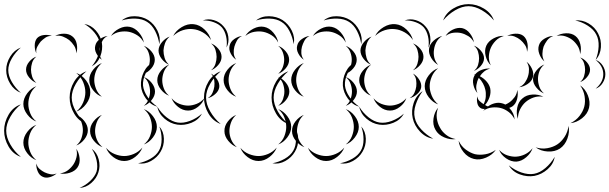

<svg xmlns="http://www.w3.org/2000/svg" viewBox="-114 -730 2949 929"><path d="M294 -614Q326 -609 349.5 -582.5Q373 -556 379 -523Q384 -491 371.5 -458Q359 -425 330 -409Q351 -434 362 -465Q373 -496 369 -521Q364 -547 343 -572.5Q322 -598 294 -614ZM153 -556Q171 -567 195.5 -567Q220 -567 236 -554Q253 -541 257.5 -516.5Q262 -492 255 -472Q255 -493 244.5 -509Q234 -525 221 -536Q208 -546 190.5 -553Q173 -560 153 -556ZM62 -472Q54 -488 54 -509.5Q54 -531 65 -545Q77 -558 98.5 -560.5Q120 -563 137 -556Q119 -557 106 -548Q93 -539 83 -529Q74 -518 66.5 -504Q59 -490 62 -472ZM-13 -281Q-45 -293 -64.5 -324.5Q-84 -356 -84 -391Q-84 -425 -64.5 -456.5Q-45 -488 -13 -500Q-39 -478 -56.5 -448Q-74 -418 -74 -391Q-74 -363 -56.5 -333Q-39 -303 -13 -281ZM62 -329Q43 -336 27.5 -354.5Q12 -373 12 -393Q12 -413 27.5 -431.5Q43 -450 62 -456Q47 -444 41.5 -426.5Q36 -409 36 -393Q36 -377 41.5 -359.5Q47 -342 62 -329ZM255 -377Q283 -367 303 -340Q323 -313 323 -283Q323 -254 303 -227Q283 -200 255 -190Q278 -209 288.5 -234.5Q299 -260 299 -283Q299 -307 288.5 -332.5Q278 -358 255 -377ZM62 -142Q37 -151 18 -176Q-1 -201 -1 -227Q-1 -254 18 -279Q37 -304 62 -313Q41 -296 32 -272.5Q23 -249 23 -227Q23 -206 32 -182.5Q41 -159 62 -142ZM-13 29Q-51 16 -72.5 -21Q-94 -58 -94 -98Q-94 -138 -72.5 -175Q-51 -212 -13 -225Q-44 -200 -64 -165Q-84 -130 -84 -98Q-84 -66 -64 -31Q-44 4 -13 29ZM255 -174Q277 -166 294 -144.5Q311 -123 311 -100Q311 -77 294 -55.5Q277 -34 255 -26Q273 -41 280 -61.5Q287 -82 287 -100Q287 -119 280 -139Q273 -159 255 -174ZM62 45Q37 36 18 11.5Q-1 -13 -1 -40Q-1 -67 18 -92Q37 -117 62 -126Q41 -109 32 -85.5Q23 -62 23 -40Q23 -19 32 4.5Q41 28 62 45ZM255 -10Q268 8 271 34.5Q274 61 261 80Q249 98 223.5 106Q198 114 176 109Q199 106 215 93.5Q231 81 241 66Q251 51 256 31Q261 11 255 -10ZM330 -10Q355 8 363.5 41Q372 74 362 104Q353 133 327.5 155.5Q302 178 271 179Q300 167 322.5 145.5Q345 124 353 101Q360 77 353.5 46.5Q347 16 330 -10ZM160 109Q148 121 127.5 127Q107 133 92 125Q76 118 68 98Q60 78 62 61Q66 78 78 88Q90 98 102 104Q115 110 130 113Q145 116 160 109Z M475 -631Q501 -652 537.5 -651.5Q574 -651 603 -633Q632 -614 648 -581.5Q664 -549 657 -516Q652 -550 636.5 -580Q621 -610 598 -624Q575 -639 541 -640Q507 -641 475 -631ZM423 -556Q436 -578 462.5 -591.5Q489 -605 514 -600Q539 -595 558.5 -572Q578 -549 582 -524Q570 -547 550 -559.5Q530 -572 510 -576Q490 -580 466.5 -576Q443 -572 423 -556ZM379 -441Q363 -451 352.5 -471Q342 -491 347 -509Q351 -528 369.5 -541Q388 -554 407 -556Q390 -548 382 -533Q374 -518 370 -504Q366 -489 367 -472.5Q368 -456 379 -441ZM582 -508Q602 -501 618.5 -481.5Q635 -462 635 -441Q635 -419 618.5 -399.5Q602 -380 582 -373Q598 -387 604.5 -405.5Q611 -424 611 -441Q611 -458 604.5 -476.5Q598 -495 582 -508ZM379 -262Q355 -270 336.5 -293.5Q318 -317 318 -343Q318 -369 336.5 -392.5Q355 -416 379 -425Q359 -408 350.5 -386Q342 -364 342 -343Q342 -323 350.5 -300.5Q359 -278 379 -262ZM304 -130Q266 -144 244.5 -181Q223 -218 223 -258Q223 -298 244.5 -334.5Q266 -371 304 -385Q273 -359 253 -324.5Q233 -290 233 -258Q233 -226 253 -191Q273 -156 304 -130ZM582 -357Q603 -350 619.5 -329.5Q636 -309 636 -287Q636 -266 619.5 -245.5Q603 -225 582 -218Q599 -232 605.5 -251Q612 -270 612 -287Q612 -305 605.5 -324Q599 -343 582 -357ZM582 -202Q607 -193 626 -168Q645 -143 645 -116Q645 -90 626 -65Q607 -40 582 -31Q603 -48 612 -71.5Q621 -95 621 -116Q621 -138 612 -161.5Q603 -185 582 -202ZM382 -18Q359 -26 340.5 -48.5Q322 -71 322 -95Q321 -120 338.5 -142.5Q356 -165 379 -174Q361 -158 353.5 -136.5Q346 -115 346 -96Q346 -76 354.5 -55Q363 -34 382 -18ZM657 -118Q678 -94 679 -59Q680 -24 663 4Q647 32 616.5 49Q586 66 554 60Q586 54 614 38Q642 22 655 -1Q668 -23 668 -55.5Q668 -88 657 -118ZM575 -16Q565 10 540 29.5Q515 49 487 49Q459 49 434 30Q409 11 399 -15Q417 6 441 15.5Q465 25 487 25Q509 25 533 15Q557 5 575 -16Z M867 -631Q893 -641 921 -632.5Q949 -624 967 -603Q986 -583 990.5 -553.5Q995 -524 982 -500Q986 -528 980 -554Q974 -580 960 -597Q946 -613 920.5 -622.5Q895 -632 867 -631ZM724 -556Q737 -582 765.5 -599Q794 -616 823 -613Q852 -610 876 -587Q900 -564 907 -536Q891 -560 867 -573.5Q843 -587 820 -589Q797 -592 771 -584Q745 -576 724 -556ZM704 -417Q684 -425 668.5 -445Q653 -465 653 -486Q654 -508 670.5 -527Q687 -546 707 -553Q691 -539 684.5 -521Q678 -503 677 -486Q677 -469 682.5 -450Q688 -431 704 -417ZM907 -520Q926 -513 942 -494.5Q958 -476 958 -455Q958 -434 942 -415.5Q926 -397 907 -390Q923 -403 928.5 -421Q934 -439 934 -455Q934 -471 928.5 -489Q923 -507 907 -520ZM647 -214Q614 -223 592.5 -252.5Q571 -282 568 -315Q566 -349 582 -382Q598 -415 629 -429Q605 -405 590.5 -374.5Q576 -344 578 -316Q581 -289 600 -261Q619 -233 647 -214ZM704 -267Q682 -275 664.5 -297Q647 -319 647 -342Q647 -366 664.5 -387.5Q682 -409 704 -417Q686 -402 678.5 -381.5Q671 -361 671 -342Q671 -323 678.5 -302.5Q686 -282 704 -267ZM907 -374Q924 -365 936.5 -346Q949 -327 947 -308Q944 -289 926.5 -274Q909 -259 891 -255Q907 -265 914 -280.5Q921 -296 923 -311Q925 -326 922.5 -343Q920 -360 907 -374ZM875 -255Q867 -231 844 -213Q821 -195 796 -195Q770 -195 747.5 -213Q725 -231 716 -255Q732 -236 754 -227.5Q776 -219 796 -219Q816 -219 837.5 -227.5Q859 -236 875 -255ZM863 -180Q847 -150 812.5 -136Q778 -122 744 -127Q710 -132 682 -156Q654 -180 647 -214Q665 -184 692 -162.5Q719 -141 746 -137Q773 -133 805 -145Q837 -157 863 -180Z M1125 -631Q1151 -652 1187.5 -651.5Q1224 -651 1253 -633Q1282 -614 1298 -581.5Q1314 -549 1307 -516Q1302 -550 1286.5 -580Q1271 -610 1248 -624Q1225 -639 1191 -640Q1157 -641 1125 -631ZM1073 -556Q1086 -578 1112.5 -591.5Q1139 -605 1164 -600Q1189 -595 1208.5 -572Q1228 -549 1232 -524Q1220 -547 1200 -559.5Q1180 -572 1160 -576Q1140 -580 1116.5 -576Q1093 -572 1073 -556ZM1029 -441Q1013 -451 1002.5 -471Q992 -491 997 -509Q1001 -528 1019.5 -541Q1038 -554 1057 -556Q1040 -548 1032 -533Q1024 -518 1020 -504Q1016 -489 1017 -472.5Q1018 -456 1029 -441ZM1232 -508Q1252 -501 1268.5 -481.5Q1285 -462 1285 -441Q1285 -419 1268.5 -399.5Q1252 -380 1232 -373Q1248 -387 1254.5 -405.5Q1261 -424 1261 -441Q1261 -458 1254.5 -476.5Q1248 -495 1232 -508ZM1029 -262Q1005 -270 986.5 -293.5Q968 -317 968 -343Q968 -369 986.5 -392.5Q1005 -416 1029 -425Q1009 -408 1000.5 -386Q992 -364 992 -343Q992 -323 1000.5 -300.5Q1009 -278 1029 -262ZM954 -130Q916 -144 894.5 -181Q873 -218 873 -258Q873 -298 894.5 -334.5Q916 -371 954 -385Q923 -359 903 -324.5Q883 -290 883 -258Q883 -226 903 -191Q923 -156 954 -130ZM1232 -357Q1253 -350 1269.5 -329.5Q1286 -309 1286 -287Q1286 -266 1269.5 -245.5Q1253 -225 1232 -218Q1249 -232 1255.5 -251Q1262 -270 1262 -287Q1262 -305 1255.5 -324Q1249 -343 1232 -357ZM1232 -202Q1257 -193 1276 -168Q1295 -143 1295 -116Q1295 -90 1276 -65Q1257 -40 1232 -31Q1253 -48 1262 -71.5Q1271 -95 1271 -116Q1271 -138 1262 -161.5Q1253 -185 1232 -202ZM1032 -18Q1009 -26 990.5 -48.5Q972 -71 972 -95Q971 -120 988.5 -142.5Q1006 -165 1029 -174Q1011 -158 1003.5 -136.5Q996 -115 996 -96Q996 -76 1004.5 -55Q1013 -34 1032 -18ZM1307 -118Q1328 -94 1329 -59Q1330 -24 1313 4Q1297 32 1266.5 49Q1236 66 1204 60Q1236 54 1264 38Q1292 22 1305 -1Q1318 -23 1318 -55.5Q1318 -88 1307 -118ZM1225 -16Q1215 10 1190 29.5Q1165 49 1137 49Q1109 49 1084 30Q1059 11 1049 -15Q1067 6 1091 15.5Q1115 25 1137 25Q1159 25 1183 15Q1207 5 1225 -16Z M1452 -631Q1478 -652 1514.5 -651.5Q1551 -651 1580 -633Q1609 -614 1625 -581.5Q1641 -549 1634 -516Q1629 -550 1613.5 -580Q1598 -610 1575 -624Q1552 -639 1518 -640Q1484 -641 1452 -631ZM1400 -556Q1413 -578 1439.5 -591.5Q1466 -605 1491 -600Q1516 -595 1535.5 -572Q1555 -549 1559 -524Q1547 -547 1527 -559.5Q1507 -572 1487 -576Q1467 -580 1443.5 -576Q1420 -572 1400 -556ZM1356 -441Q1340 -451 1329.5 -471Q1319 -491 1324 -509Q1328 -528 1346.5 -541Q1365 -554 1384 -556Q1367 -548 1359 -533Q1351 -518 1347 -504Q1343 -489 1344 -472.5Q1345 -456 1356 -441ZM1559 -508Q1579 -501 1595.5 -481.5Q1612 -462 1612 -441Q1612 -419 1595.5 -399.5Q1579 -380 1559 -373Q1575 -387 1581.5 -405.5Q1588 -424 1588 -441Q1588 -458 1581.5 -476.5Q1575 -495 1559 -508ZM1356 -262Q1332 -270 1313.5 -293.5Q1295 -317 1295 -343Q1295 -369 1313.5 -392.5Q1332 -416 1356 -425Q1336 -408 1327.5 -386Q1319 -364 1319 -343Q1319 -323 1327.5 -300.5Q1336 -278 1356 -262ZM1281 -130Q1243 -144 1221.5 -181Q1200 -218 1200 -258Q1200 -298 1221.5 -334.5Q1243 -371 1281 -385Q1250 -359 1230 -324.5Q1210 -290 1210 -258Q1210 -226 1230 -191Q1250 -156 1281 -130ZM1559 -357Q1580 -350 1596.5 -329.5Q1613 -309 1613 -287Q1613 -266 1596.5 -245.5Q1580 -225 1559 -218Q1576 -232 1582.5 -251Q1589 -270 1589 -287Q1589 -305 1582.5 -324Q1576 -343 1559 -357ZM1559 -202Q1584 -193 1603 -168Q1622 -143 1622 -116Q1622 -90 1603 -65Q1584 -40 1559 -31Q1580 -48 1589 -71.5Q1598 -95 1598 -116Q1598 -138 1589 -161.5Q1580 -185 1559 -202ZM1359 -18Q1336 -26 1317.5 -48.5Q1299 -71 1299 -95Q1298 -120 1315.5 -142.5Q1333 -165 1356 -174Q1338 -158 1330.5 -136.5Q1323 -115 1323 -96Q1323 -76 1331.5 -55Q1340 -34 1359 -18ZM1634 -118Q1655 -94 1656 -59Q1657 -24 1640 4Q1624 32 1593.5 49Q1563 66 1531 60Q1563 54 1591 38Q1619 22 1632 -1Q1645 -23 1645 -55.5Q1645 -88 1634 -118ZM1552 -16Q1542 10 1517 29.5Q1492 49 1464 49Q1436 49 1411 30Q1386 11 1376 -15Q1394 6 1418 15.5Q1442 25 1464 25Q1486 25 1510 15Q1534 5 1552 -16Z M1844 -631Q1870 -641 1898 -632.5Q1926 -624 1944 -603Q1963 -583 1967.5 -553.5Q1972 -524 1959 -500Q1963 -528 1957 -554Q1951 -580 1937 -597Q1923 -613 1897.5 -622.5Q1872 -632 1844 -631ZM1701 -556Q1714 -582 1742.5 -599Q1771 -616 1800 -613Q1829 -610 1853 -587Q1877 -564 1884 -536Q1868 -560 1844 -573.5Q1820 -587 1797 -589Q1774 -592 1748 -584Q1722 -576 1701 -556ZM1681 -417Q1661 -425 1645.5 -445Q1630 -465 1630 -486Q1631 -508 1647.5 -527Q1664 -546 1684 -553Q1668 -539 1661.5 -521Q1655 -503 1654 -486Q1654 -469 1659.5 -450Q1665 -431 1681 -417ZM1884 -520Q1903 -513 1919 -494.5Q1935 -476 1935 -455Q1935 -434 1919 -415.5Q1903 -397 1884 -390Q1900 -403 1905.5 -421Q1911 -439 1911 -455Q1911 -471 1905.5 -489Q1900 -507 1884 -520ZM1624 -214Q1591 -223 1569.5 -252.5Q1548 -282 1545 -315Q1543 -349 1559 -382Q1575 -415 1606 -429Q1582 -405 1567.5 -374.5Q1553 -344 1555 -316Q1558 -289 1577 -261Q1596 -233 1624 -214ZM1681 -267Q1659 -275 1641.5 -297Q1624 -319 1624 -342Q1624 -366 1641.5 -387.5Q1659 -409 1681 -417Q1663 -402 1655.5 -381.5Q1648 -361 1648 -342Q1648 -323 1655.5 -302.5Q1663 -282 1681 -267ZM1884 -374Q1901 -365 1913.5 -346Q1926 -327 1924 -308Q1921 -289 1903.5 -274Q1886 -259 1868 -255Q1884 -265 1891 -280.5Q1898 -296 1900 -311Q1902 -326 1899.5 -343Q1897 -360 1884 -374ZM1852 -255Q1844 -231 1821 -213Q1798 -195 1773 -195Q1747 -195 1724.5 -213Q1702 -231 1693 -255Q1709 -236 1731 -227.5Q1753 -219 1773 -219Q1793 -219 1814.5 -227.5Q1836 -236 1852 -255ZM1840 -180Q1824 -150 1789.5 -136Q1755 -122 1721 -127Q1687 -132 1659 -156Q1631 -180 1624 -214Q1642 -184 1669 -162.5Q1696 -141 1723 -137Q1750 -133 1782 -145Q1814 -157 1840 -180Z M2030 -631Q2043 -667 2078.5 -688.5Q2114 -710 2153 -710Q2192 -710 2227.5 -688.5Q2263 -667 2276 -631Q2251 -661 2217.5 -680.5Q2184 -700 2153 -700Q2122 -700 2088.5 -680.5Q2055 -661 2030 -631ZM2669 -631Q2703 -635 2734 -616.5Q2765 -598 2780 -568Q2796 -538 2793.5 -501.5Q2791 -465 2768 -440Q2781 -472 2782.5 -505.5Q2784 -539 2771 -563Q2759 -587 2730.5 -605.5Q2702 -624 2669 -631ZM2042 -556Q2053 -575 2076.5 -586.5Q2100 -598 2122 -594Q2144 -589 2160 -568Q2176 -547 2179 -525Q2169 -545 2151.5 -555.5Q2134 -566 2117 -570Q2100 -574 2079.5 -571.5Q2059 -569 2042 -556ZM2579 -556Q2598 -568 2625 -569Q2652 -570 2670 -556Q2688 -542 2694 -516Q2700 -490 2693 -468Q2692 -491 2680.5 -508.5Q2669 -526 2655 -537Q2641 -548 2621 -554.5Q2601 -561 2579 -556ZM2340 -556Q2357 -566 2380.5 -567Q2404 -568 2419 -556Q2434 -543 2438 -520Q2442 -497 2436 -479Q2436 -498 2426 -512.5Q2416 -527 2404 -537Q2392 -547 2375.5 -553.5Q2359 -560 2340 -556ZM2261 -414Q2243 -431 2236 -458.5Q2229 -486 2239 -509Q2249 -531 2274.5 -544.5Q2300 -558 2324 -556Q2300 -549 2284.5 -533Q2269 -517 2261 -499Q2253 -481 2251.5 -458.5Q2250 -436 2261 -414ZM2006 -416Q1986 -427 1972.5 -449.5Q1959 -472 1962 -494Q1965 -516 1984.5 -533.5Q2004 -551 2026 -556Q2007 -544 1997.5 -526Q1988 -508 1986 -490Q1983 -473 1987 -453Q1991 -433 2006 -416ZM2520 -433Q2504 -446 2495.5 -469Q2487 -492 2494 -512Q2500 -531 2521.5 -543.5Q2543 -556 2563 -556Q2544 -549 2533 -534Q2522 -519 2516 -504Q2511 -488 2510.5 -469.5Q2510 -451 2520 -433ZM2179 -509Q2197 -503 2212.5 -485Q2228 -467 2228 -448Q2228 -429 2212.5 -411Q2197 -393 2179 -387Q2194 -399 2199 -415.5Q2204 -432 2204 -448Q2204 -463 2199 -480Q2194 -497 2179 -509ZM2693 -452Q2711 -446 2726 -428.5Q2741 -411 2741 -393Q2741 -374 2726 -356.5Q2711 -339 2693 -333Q2707 -345 2712 -361.5Q2717 -378 2717 -393Q2717 -408 2712 -424Q2707 -440 2693 -452ZM2768 -440Q2789 -433 2802 -413Q2815 -393 2815 -371Q2815 -349 2802 -328.5Q2789 -308 2768 -301Q2805 -332 2805 -371Q2805 -410 2768 -440ZM2434 -431Q2450 -419 2460 -397Q2470 -375 2464 -355Q2458 -336 2438 -323Q2418 -310 2398 -308Q2416 -316 2426.5 -331.5Q2437 -347 2441 -362Q2446 -378 2445.5 -396Q2445 -414 2434 -431ZM2518 -278Q2498 -286 2481.5 -306Q2465 -326 2465 -348Q2466 -370 2482.5 -390Q2499 -410 2520 -418Q2503 -404 2496 -385Q2489 -366 2489 -348Q2489 -330 2495.5 -311Q2502 -292 2518 -278ZM2006 -225Q1980 -234 1960.5 -259.5Q1941 -285 1941 -313Q1941 -340 1960.5 -365.5Q1980 -391 2006 -400Q1985 -383 1975 -359Q1965 -335 1965 -313Q1965 -291 1975 -267Q1985 -243 2006 -225ZM2224 -194Q2228 -199 2232 -203Q2218 -202 2210 -208Q2198 -216 2195 -233.5Q2192 -251 2196 -264Q2197 -250 2205.5 -242Q2214 -234 2223 -228L2226 -226Q2235 -243 2236.5 -262Q2238 -281 2234 -297Q2231 -311 2223 -326Q2215 -341 2203 -353Q2203 -353 2202 -352Q2194 -337 2191 -318Q2188 -299 2196 -280Q2182 -295 2176.5 -319.5Q2171 -344 2181 -363Q2182 -366 2184 -368L2179 -371Q2182 -370 2185 -370Q2197 -385 2218 -392.5Q2239 -400 2258 -398Q2241 -394 2228.5 -384Q2216 -374 2208 -361Q2226 -352 2240 -336Q2254 -320 2258 -302Q2262 -281 2254.5 -259.5Q2247 -238 2233 -222Q2240 -217 2247 -215Q2262 -226 2280.5 -230.5Q2299 -235 2316 -230Q2324 -228 2331 -224Q2341 -228 2351 -235Q2365 -245 2376 -260Q2387 -275 2389 -295Q2394 -275 2388 -251Q2382 -227 2365 -215Q2359 -211 2350 -208Q2374 -183 2376 -152Q2366 -174 2347.5 -188Q2329 -202 2310 -207Q2291 -212 2268 -210Q2245 -208 2224 -194ZM2693 -317Q2718 -300 2730.5 -268.5Q2743 -237 2736 -208Q2729 -179 2702.5 -158Q2676 -137 2646 -134Q2673 -147 2690 -169Q2707 -191 2713 -214Q2719 -237 2714.5 -265Q2710 -293 2693 -317ZM1982 -59Q1946 -64 1918.5 -93Q1891 -122 1883 -158Q1875 -194 1887.5 -231.5Q1900 -269 1931 -289Q1909 -259 1897.5 -224Q1886 -189 1893 -160Q1899 -131 1924 -104Q1949 -77 1982 -59ZM2392 -155Q2383 -179 2388.5 -208.5Q2394 -238 2414 -254Q2433 -271 2462.5 -272.5Q2492 -274 2515 -262Q2489 -266 2467 -258Q2445 -250 2429 -236Q2414 -223 2403 -202Q2392 -181 2392 -155ZM2091 -57Q2064 -53 2035 -65.5Q2006 -78 1993 -102Q1979 -126 1983.5 -157Q1988 -188 2006 -209Q1996 -183 1999.5 -158Q2003 -133 2014 -114Q2024 -94 2044 -78Q2064 -62 2091 -57ZM2637 -121Q2643 -92 2631.5 -60Q2620 -28 2595 -11Q2570 5 2536 3Q2502 1 2478 -17Q2507 -8 2534.5 -13Q2562 -18 2582 -31Q2602 -44 2617.5 -67.5Q2633 -91 2637 -121ZM2285 -5Q2269 19 2238 32.5Q2207 46 2179 39Q2150 32 2129 6Q2108 -20 2105 -49Q2118 -22 2140 -6Q2162 10 2184 16Q2207 21 2234 16.5Q2261 12 2285 -5ZM2463 -13Q2455 11 2432.5 30.5Q2410 50 2385 52Q2359 53 2334.5 36Q2310 19 2301 -5Q2318 14 2340.5 21.5Q2363 29 2383 28Q2404 27 2425.5 17Q2447 7 2463 -13ZM2570 29Q2564 64 2535.5 89Q2507 114 2472 121Q2437 127 2401.5 114Q2366 101 2348 70Q2375 93 2408.5 104.5Q2442 116 2470 111Q2498 106 2525 83Q2552 60 2570 29Z"/></svg>

Font: Rubik Puddles
Style: Regular
Weight: 400
Designer: Hubert and Fischer, NaN
Foundry: Hubert and Fischer, NaN
Version: Version 2.200